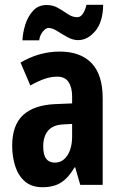

<svg xmlns="http://www.w3.org/2000/svg" viewBox="-20 -774 509 804"><path d="M230 -558Q317 -558 363.5 -509.5Q410 -461 410 -363V0H316L295 -73H292Q268 -31 237 -10.5Q206 10 158 10Q112 10 84 -14.5Q56 -39 43.5 -79Q31 -119 31 -163Q31 -250 76.5 -292Q122 -334 210 -338L282 -341V-370Q282 -408 267 -430.5Q252 -453 220 -453Q194 -453 167.5 -444Q141 -435 107 -416L66 -512Q144 -558 230 -558ZM244 -253Q202 -251 181.5 -227Q161 -203 161 -161Q161 -125 173.5 -109Q186 -93 210 -93Q242 -93 262 -123Q282 -153 282 -204V-255ZM74 -605Q75 -635 85.5 -669.5Q96 -704 118 -728.5Q140 -753 176 -753Q202 -753 223.5 -740.5Q245 -728 264 -715Q283 -702 304 -702Q318 -702 328 -718Q338 -734 342 -754H412Q411 -682 379 -644Q347 -606 307 -606Q285 -606 262.5 -618.5Q240 -631 219.5 -644Q199 -657 183 -657Q172 -657 159.5 -642Q147 -627 144 -605Z"/></svg>

Font: Noto Sans Sinhala UI ExtraCondensed
Style: Bold
Weight: 700
Width: 2
Designer: Jelle Bosma - Monotype Design Team
Foundry: Monotype Imaging Inc.
Version: Version 2.006; ttfautohint (v1.8.4.7-5d5b)